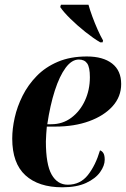

<svg xmlns="http://www.w3.org/2000/svg" viewBox="-20 -786 535 816"><path d="M245 10Q144 10 88 -41Q32 -92 32 -197Q32 -239 42.5 -286Q53 -333 76 -379Q99 -425 136 -463Q173 -501 226 -523.5Q279 -546 349 -546Q418 -546 456.5 -516Q495 -486 495 -429Q495 -375 458.5 -334.5Q422 -294 359 -271Q296 -248 215 -248H179Q178 -238 176.5 -216.5Q175 -195 175 -185Q175 -87 199.5 -44Q224 -1 268 -1Q321 -1 353.5 -42Q386 -83 405 -147Q414 -144 419.5 -135Q425 -126 425 -107Q425 -82 405.5 -54.5Q386 -27 346 -8.5Q306 10 245 10ZM198 -258Q246 -258 283 -285.5Q320 -313 341 -358.5Q362 -404 362 -458Q362 -500 350.5 -516.5Q339 -533 315 -533Q285 -533 259 -498Q233 -463 213 -401Q193 -339 181 -258ZM406 -606Q377 -623 342.5 -650.5Q308 -678 279 -706.5Q250 -735 236 -756L239 -766H356Q362 -744 372.5 -715.5Q383 -687 395 -660Q407 -633 418 -614L416 -606Z"/></svg>

Font: Noto Serif Display SemiCondensed
Style: Bold Italic
Weight: 700
Width: 4
Italic angle: -12°
Designer: Monotype Design Team
Foundry: Monotype Imaging Inc.
Version: Version 2.009